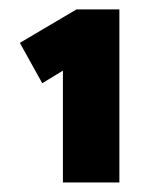

<svg xmlns="http://www.w3.org/2000/svg" viewBox="-20 -819 332 409"><path d="M114 -430.3V-725L133.3 -680.3L70 -641.7L22.3 -727.7L143 -799H234.3V-430.3H174.7Q160 -430.3 145.3 -430.3Q130.7 -430.3 114 -430.3Z"/></svg>

Font: Lexend Medium
Style: Regular
Weight: 500
Designer: Bonnie Shaver-Troup, Thomas Jockin
Foundry: Lexend
Version: Version 1.005